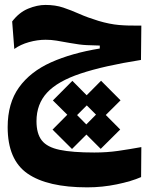

<svg xmlns="http://www.w3.org/2000/svg" viewBox="-20 -453 626 794"><path d="M340.8 321.8Q176.3 321.8 94 264.9Q11.7 208 11.7 72.8Q11.7 -26.4 58.6 -91.6Q105.5 -156.7 190.9 -195.1Q276.4 -233.4 392.6 -252.4V-264.6Q367.2 -265.1 338.9 -266.4Q310.5 -267.6 268.1 -275.4Q236.3 -281.2 214.1 -284.9Q191.9 -288.6 168.9 -288.6Q134.8 -288.6 99.9 -278.8Q64.9 -269 39.1 -250.5L30.3 -364.3Q59.1 -401.9 96.4 -417.2Q133.8 -432.6 168 -432.6Q209 -432.6 241.7 -421.6Q274.4 -410.6 308.3 -395.5Q342.3 -380.4 387.2 -366.7Q433.1 -353 472.4 -349.6Q511.7 -346.2 564.5 -347.2L563 -205.1Q408.7 -180.7 313.5 -148.9Q218.3 -117.2 174.6 -69.8Q130.9 -22.5 130.9 48.3Q130.9 99.6 152.8 127.7Q174.8 155.8 227.1 166.7Q279.3 177.7 370.1 177.7Q422.4 177.7 469.2 170.9Q516.1 164.1 564.5 155.3L563.5 279.3Q523.4 296.9 463.1 309.3Q402.8 321.8 340.8 321.8ZM277.8 163.1 197.3 83 258.3 21.5 198.7 -37.6 279.3 -118.7 338.4 -59.1 397.9 -119.1 478.5 -38.1 417.5 22.5 477.1 82.5 396.5 162.6 337.4 103.5ZM336.9 61.5 377 21 338.9 -17.1 298.8 22.9Z"/></svg>

Font: Cascadia Mono PL
Style: Bold
Weight: 700
Monospace: yes
Designer: Aaron Bell
Foundry: Saja Typeworks
Version: Version 2404.023; ttfautohint (v1.8.4)